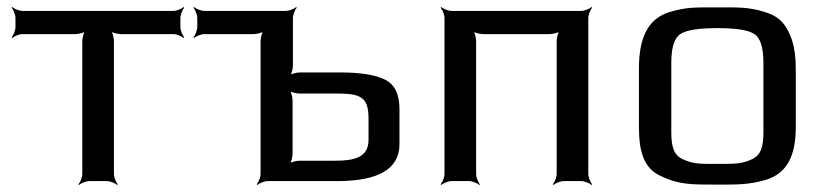

<svg xmlns="http://www.w3.org/2000/svg" viewBox="-20 -515 2345 546"><path d="M493 -438V-464C493 -473 499 -488 504 -493L502 -495C497 -490 482 -484 473 -484H44C35 -484 20 -490 15 -495L13 -493C18 -488 24 -473 24 -464V-438C24 -429 18 -414 13 -409L15 -407C20 -412 35 -418 44 -418H194C203 -418 220 -422 225 -427L223 -429C218 -424 214 -407 214 -398V-20C214 -11 208 4 203 9L205 11C210 6 225 0 234 0H284C293 0 308 6 313 11L315 9C310 4 304 -11 304 -20V-398C304 -407 300 -424 295 -429L293 -427C298 -422 315 -418 324 -418H473C482 -418 497 -412 502 -407L504 -409C499 -414 493 -429 493 -438Z M939 0C1057 0 1116 -35 1116 -105V-205C1116 -246 1103 -274 1076 -288C1049 -302 1006 -309 947 -309H833C824 -309 807 -305 802 -300L804 -298C809 -303 813 -320 813 -329V-464C813 -473 819 -488 824 -493L822 -495C817 -490 802 -484 793 -484H561C552 -484 537 -490 532 -495L530 -493C535 -488 541 -473 541 -464V-438C541 -429 535 -414 530 -409L532 -407C537 -412 552 -418 561 -418H701C710 -418 727 -422 732 -427L730 -429C725 -424 721 -407 721 -398V-20C721 -11 715 4 710 9L712 11C717 6 732 0 741 0H939ZM933 -58H832C823 -58 806 -54 801 -49L803 -47C808 -52 812 -69 812 -78V-229C812 -238 808 -255 803 -260L801 -258C806 -253 823 -249 832 -249H935C1004 -249 1028 -241 1028 -178V-117C1028 -65 983 -58 933 -58Z M1653 -20V-464C1653 -473 1659 -488 1664 -493L1662 -495C1657 -490 1642 -484 1633 -484H1264C1255 -484 1240 -490 1235 -495L1233 -493C1238 -488 1244 -473 1244 -464V-20C1244 -11 1238 4 1233 9L1235 11C1240 6 1255 0 1264 0H1314C1323 0 1338 6 1343 11L1345 9C1340 4 1334 -11 1334 -20V-398C1334 -407 1330 -424 1325 -429L1323 -427C1328 -422 1345 -418 1354 -418H1543C1552 -418 1569 -422 1574 -427L1572 -429C1567 -424 1563 -407 1563 -398V-20C1563 -11 1557 4 1552 9L1554 11C1559 6 1574 0 1583 0H1633C1642 0 1657 6 1662 11L1664 9C1659 4 1653 -11 1653 -20Z M2243 -321C2243 -353 2239 -380 2232 -402C2216 -445 2199 -467 2155 -481C2108 -495 2083 -494 2020 -494C1957 -494 1932 -495 1885 -481C1821 -462 1797 -405 1797 -321V-153C1797 -82 1812 -35 1860 -14C1910 10 1944 10 2020 10C2081 10 2109 10 2156 -3C2218 -21 2243 -72 2243 -153V-321ZM2151 -140C2151 -100 2145 -74 2118 -62C2088 -48 2067 -49 2020 -49C1973 -49 1952 -48 1922 -62C1895 -74 1889 -100 1889 -140V-336C1889 -381 1898 -408 1916 -419C1934 -430 1969 -435 2020 -435C2071 -435 2106 -430 2124 -419C2142 -408 2151 -381 2151 -336V-140Z"/></svg>

Font: Gamestation Storm
Style: Regular
Weight: 400
Designer: Jonas Hecksher
Foundry: Jonas Hecksher, Playtypeª, e-types AS
Version: Version 1.003